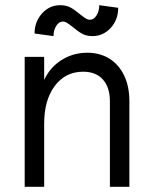

<svg xmlns="http://www.w3.org/2000/svg" viewBox="-20 -719 588 739"><path d="M300 -443Q232 -443 191 -388.5Q150 -334 150 -243L135 -339Q135 -388 159 -428.5Q183 -469 224.5 -492.5Q266 -516 316 -516Q365 -516 401.5 -493Q438 -470 458 -428Q478 -386 478 -329V0H403V-329Q403 -383 376 -413Q349 -443 300 -443ZM75 -500H150V0H75ZM260 -615Q246 -626 238 -631Q230 -636 222 -636Q207 -636 196.5 -619.5Q186 -603 186 -580L113 -590Q113 -635 141.5 -667Q170 -699 212 -699Q235 -699 251.5 -690Q268 -681 288 -664Q302 -653 310 -648Q318 -643 326 -643Q341 -643 351.5 -659.5Q362 -676 362 -699L435 -689Q435 -643 406 -611.5Q377 -580 336 -580Q313 -580 296.5 -589Q280 -598 260 -615Z"/></svg>

Font: Uncut Sans Variable
Style: Regular
Weight: 400
Designer: Kasper Nordkvist
Foundry: UNCUT.wtf
Version: Version 1.304;Glyphs 3.2 (3246)